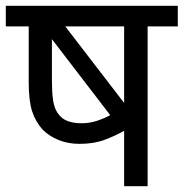

<svg xmlns="http://www.w3.org/2000/svg" viewBox="-20 -642 633 662"><path d="M593 -622V-551H489V0H408V-191Q378 -174 341 -160Q304 -146 254 -146Q214 -146 181.5 -159.5Q149 -173 128 -194Q103 -221 91 -257.5Q79 -294 79 -358V-551H0V-622ZM408 -551H205L408 -287ZM189 -240Q212 -217 262 -217Q288 -217 313 -225Q338 -233 360 -245L159 -507V-369Q159 -328 162 -304Q165 -280 171.5 -265.5Q178 -251 189 -240Z"/></svg>

Font: Go Noto Current
Style: Regular
Weight: 400
Designer: Monotype Design Team
Foundry: Monotype Imaging Inc.
Version: Version 2.007; ttfautohint (v1.8) -l 8 -r 50 -G 200 -x 14 -D